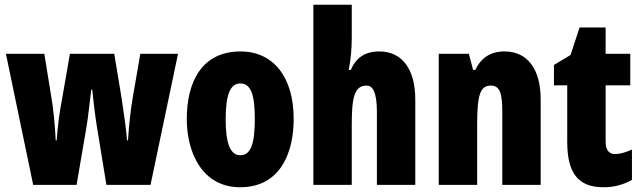

<svg xmlns="http://www.w3.org/2000/svg" viewBox="-20 -780 2704 810"><path d="M389 -244 429 0H615L731 -553H572L542 -380C531 -320 524 -250 520 -188H516C513 -229 504 -294 493 -366L462 -553H275L243 -369C229 -298 223 -240 219 -188H215C212 -252 205 -325 195 -380L167 -553H5L120 0H303L345 -245C352 -285 358 -348 365 -402H369C374 -355 381 -293 389 -244Z M1219 -278C1219 -460 1129 -563 995 -563C833 -563 768 -437 768 -278C768 -132 836 10 993 10C1163 10 1219 -136 1219 -278ZM932 -276C932 -380 951 -428 994 -428C1039 -428 1055 -379 1055 -278C1055 -176 1039 -125 994 -125C951 -125 932 -177 932 -276Z M1464 -621V-760H1302V0H1464V-253C1464 -367 1474 -419 1527 -419C1556 -419 1570 -382 1570 -308V0H1732V-360C1732 -489 1676 -563 1580 -563C1521 -563 1482 -537 1460 -485H1451C1460 -529 1464 -575 1464 -621Z M2109 -563C2050 -563 2010 -537 1985 -485H1976L1958 -553H1831V0H1993V-253C1993 -378 2005 -419 2051 -419C2091 -419 2099 -381 2099 -308V0H2261V-360C2261 -489 2205 -563 2109 -563Z M2575 -130C2548 -130 2535 -148 2535 -184V-420H2639V-553H2535V-664H2425L2387 -548L2317 -506V-420H2373V-182C2373 -52 2417 10 2526 10C2571 10 2610 -1 2646 -21V-149C2619 -137 2595 -130 2575 -130Z"/></svg>

Font: Noto Sans Arabic ExtCond Blk
Style: Regular
Weight: 900
Width: 2
Designer: Monotype Design Team, Nadine Chahine, Nizar Qandah and Khaled Hosny
Foundry: Monotype Imaging Inc.
Version: Version 2.012